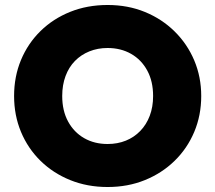

<svg xmlns="http://www.w3.org/2000/svg" viewBox="-20 -735 863 770"><path d="M411.5 15Q330 15 261.5 -12.8Q193 -40.5 142.5 -90Q92 -139.5 64.2 -206Q36.5 -272.5 36.5 -350Q36.5 -428 64.2 -494.5Q92 -561 142.5 -610.5Q193 -660 261.5 -687.5Q330 -715 411.5 -715Q493 -715 561.2 -687Q629.5 -659 680.2 -609Q731 -559 759 -492.8Q787 -426.5 787 -350Q787 -272.5 759 -206Q731 -139.5 680.2 -90Q629.5 -40.5 561.2 -12.8Q493 15 411.5 15ZM411.5 -157.5Q451.5 -157.5 484.8 -171Q518 -184.5 542.5 -209.8Q567 -235 580.5 -270.5Q594 -306 594 -350Q594 -409 570.5 -452.2Q547 -495.5 505.8 -519Q464.5 -542.5 411.5 -542.5Q372 -542.5 338.5 -529Q305 -515.5 280.5 -490.5Q256 -465.5 242.8 -429.8Q229.5 -394 229.5 -350Q229.5 -291 253 -247.8Q276.5 -204.5 317.5 -181Q358.5 -157.5 411.5 -157.5Z"/></svg>

Font: Geologica Roman ExtraBold
Style: Regular
Weight: 800
Designer: Sindre Bremnes, Frode Helland
Foundry: Monokrom Skriftforlag AS
Version: Version 1.010;gftools[0.9.28]